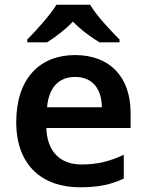

<svg xmlns="http://www.w3.org/2000/svg" viewBox="-20 -837 621 816"><path d="M363 -817H220C193 -772 133 -707 96 -669V-657H180C215 -679 255 -709 290 -745C325 -709 368 -678 403 -657H488V-669C451 -706 389 -772 363 -817ZM299 -603C149 -603 49 -503 49 -318C49 -133 161 -41 320 -41C400 -41 452 -53 506 -78V-179C447 -152 396 -138 326 -138C234 -138 180 -195 177 -293H535V-357C535 -512 445 -603 299 -603ZM299 -510C376 -510 412 -456 413 -381H180C187 -466 231 -510 299 -510Z"/></svg>

Font: Noto Sans Tamil UI SemiBold
Style: Regular
Weight: 600
Designer: Jelle Bosma - Monotype Design Team
Foundry: Monotype Imaging Inc.
Version: Version 2.004